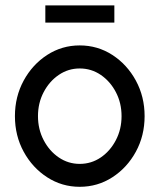

<svg xmlns="http://www.w3.org/2000/svg" viewBox="-20 -702 605 728"><path d="M282.2 -442.4Q238.8 -442.4 202.9 -418Q167 -393.6 145.5 -352.5Q124 -311.5 124 -261.7Q124 -211.9 145.5 -170.7Q167 -129.4 202.9 -105Q238.8 -80.6 282.2 -80.6Q326.2 -80.6 362.1 -105Q397.9 -129.4 419.4 -170.7Q440.9 -211.9 440.9 -261.7Q440.9 -311.5 419.4 -352.5Q397.9 -393.6 362.1 -418Q326.2 -442.4 282.2 -442.4ZM282.2 6.3Q214.8 6.3 158.9 -29.8Q103 -65.9 69.8 -126.7Q36.6 -187.5 36.6 -261.7Q36.6 -335.4 69.8 -396.5Q103 -457.5 158.9 -493.7Q214.8 -529.8 282.2 -529.8Q350.1 -529.8 406 -493.7Q461.9 -457.5 495.1 -396.5Q528.3 -335.4 528.3 -261.7Q528.3 -187.5 495.1 -126.7Q461.9 -65.9 406 -29.8Q350.1 6.3 282.2 6.3ZM151.9 -681.6H413.6V-616.2H151.9Z"/></svg>

Font: Qaz
Style: Regular
Weight: 400
Designer: GGBotNet
Foundry: f0n7
Version: 0.70